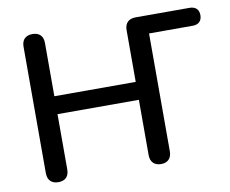

<svg xmlns="http://www.w3.org/2000/svg" viewBox="-78 -811 1098 918"><g transform="rotate(-10 470.5 -352.5)"><path d="M134 7C168 7 186 -12 186 -46V-314H581V-46C581 -12 600 7 633 7C665 7 684 -12 684 -46V-618H896C925 -618 941 -634 941 -662C941 -689 925 -705 896 -705H634C600 -705 581 -686 581 -652V-401H186V-659C186 -694 167 -712 134 -712C101 -712 82 -694 82 -659V-46C82 -12 101 7 134 7Z"/></g></svg>

Font: Nunito SemiBold
Style: Regular
Weight: 600
Designer: Vernon Adams
Foundry: Vernon Adams
Version: Version 3.602